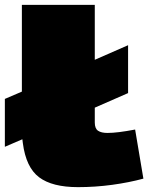

<svg xmlns="http://www.w3.org/2000/svg" viewBox="-26 -760 610 790"><path d="M295 10Q189 10 135 -30.5Q81 -71 68 -171L66 -187L-6 -156V-353L64 -383V-740H364V-514L501 -574V-377L364 -317V-256Q364 -231 377.5 -222Q391 -213 416 -213Q437 -213 465 -216.5Q493 -220 530 -227L564 -25Q505 -9 435.5 0.5Q366 10 295 10Z"/></svg>

Font: Georama ExtraExtended Black
Style: Regular
Weight: 900
Width: 8
Designer: Jean-Baptiste Levee
Foundry: Production Type
Version: Version 1.000